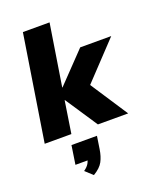

<svg xmlns="http://www.w3.org/2000/svg" viewBox="-177 -810 990 1204"><g transform="rotate(-20 318.5 -207.5)"><path d="M14 0 125 -705H303L238 -294H240L430 -492H637L387 -227L381 -290L571 0H369L227 -214H225L192 0ZM237 290 188 245Q212 228 222 210.5Q232 193 236 170L267 190H150L169 65H339L326 150Q319 196 301.5 229Q284 262 237 290Z"/></g></svg>

Font: Nunito Sans 12pt Black
Style: Italic
Weight: 900
Italic angle: -9°
Designer: Vernon Adams
Foundry: Vernon Adams
Version: Version 3.101;gftools[0.9.27]